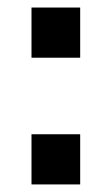

<svg xmlns="http://www.w3.org/2000/svg" viewBox="-20 -567 279 512"><path d="M64 -413.1V-546.9H193.8V-413.1ZM64 -75.2V-209H193.8V-75.2Z"/></svg>

Font: Oswald Medium
Style: Regular
Weight: 500
Designer: Vernon Adams
Foundry: Vernon Adams
Version: Version 4.103